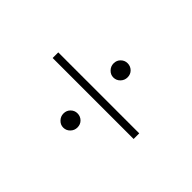

<svg xmlns="http://www.w3.org/2000/svg" viewBox="-55 -527 508 508"><g transform="rotate(45 198.5 -273.5)"><path d="M197 -340.5Q186.5 -340.5 178.8 -348.5Q171 -356.5 171 -367.5Q171 -379 178.8 -386.5Q186.5 -394 197 -394Q208 -394 215.8 -386.5Q223.5 -379 223.5 -367.5Q223.5 -356.5 215.8 -348.5Q208 -340.5 197 -340.5ZM47 -263.5V-284.5H350V-263.5ZM197 -153Q186.5 -153 178.8 -161Q171 -169 171 -180Q171 -191.5 178.8 -199Q186.5 -206.5 197 -206.5Q208 -206.5 215.8 -199Q223.5 -191.5 223.5 -180Q223.5 -169 215.8 -161Q208 -153 197 -153Z"/></g></svg>

Font: Imbue 50pt Thin
Style: Regular
Weight: 100
Designer: Tyler Finck
Foundry: Etcetera Type Company
Version: Version 1.102; ttfautohint (v1.8.3)